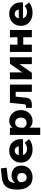

<svg xmlns="http://www.w3.org/2000/svg" viewBox="1734 -2494 955 4462"><g transform="rotate(-90 2211.0 -263.5)"><path d="M320 16Q185 16 110 -77.5Q35 -171 35 -340Q35 -512 101 -597Q167 -682 312 -698L528 -721L544 -586L335 -562Q282 -556 250.5 -535Q219 -514 205 -472Q191 -430 187 -361L164 -330Q178 -376 206 -407.5Q234 -439 274 -455.5Q314 -472 364 -472Q434 -472 485 -444Q536 -416 564.5 -365.5Q593 -315 593 -246Q593 -168 558.5 -109Q524 -50 463 -17Q402 16 320 16ZM311 -122Q364 -122 392 -151Q420 -180 420 -232Q420 -284 393 -311Q366 -338 314 -338Q285 -338 262.5 -328.5Q240 -319 224.5 -300Q209 -281 201 -253L208 -301Q206 -207 230.5 -164.5Q255 -122 311 -122Z M1124 -168 1206 -67Q1168 -28 1105.5 -6Q1043 16 971 16Q878 16 809 -18Q740 -52 701.5 -113Q663 -174 663 -254Q663 -335 700 -396.5Q737 -458 800.5 -492Q864 -526 942 -526Q1019 -526 1079 -492.5Q1139 -459 1173 -399.5Q1207 -340 1207 -261V-255H1043V-273Q1043 -312 1031 -340Q1019 -368 996.5 -383.5Q974 -399 941 -399Q909 -399 884.5 -382.5Q860 -366 846 -335Q832 -304 832 -258Q832 -209 851 -176.5Q870 -144 904 -128Q938 -112 982 -112Q1063 -112 1124 -168ZM1207 -206H764V-304H1190L1207 -260Z M1475 194H1306V-510H1474V-349H1439Q1445 -399 1469 -439Q1493 -479 1534 -502.5Q1575 -526 1631 -526Q1699 -526 1756.5 -492Q1814 -458 1848.5 -397.5Q1883 -337 1883 -255Q1883 -174 1848.5 -113Q1814 -52 1757 -18Q1700 16 1632 16Q1567 16 1522.5 -12Q1478 -40 1455 -87.5Q1432 -135 1432 -192L1470 -208Q1475 -182 1491.5 -162.5Q1508 -143 1532.5 -132.5Q1557 -122 1585 -122Q1623 -122 1650.5 -139Q1678 -156 1693.5 -186.5Q1709 -217 1709 -255Q1709 -294 1694.5 -324Q1680 -354 1654 -371Q1628 -388 1591 -388Q1557 -388 1531 -372.5Q1505 -357 1490 -328.5Q1475 -300 1475 -259Z M1935 0V-136H1965Q1993 -136 2005 -146.5Q2017 -157 2019 -179L2052 -510H2476V0H2307V-488L2429 -376H2080L2208 -488L2172 -143Q2164 -61 2123.5 -30.5Q2083 0 1998 0Z M2600 0V-510H2759V-212L2752 -214L2961 -510H3110V0H2951V-298L2958 -296L2749 0Z M3575 0V-510H3744V0ZM3234 0V-510H3403V0ZM3313 -200V-334H3674V-200Z M4302 -168 4384 -67Q4346 -28 4283.5 -6Q4221 16 4149 16Q4056 16 3987 -18Q3918 -52 3879.5 -113Q3841 -174 3841 -254Q3841 -335 3878 -396.5Q3915 -458 3978.5 -492Q4042 -526 4120 -526Q4197 -526 4257 -492.5Q4317 -459 4351 -399.5Q4385 -340 4385 -261V-255H4221V-273Q4221 -312 4209 -340Q4197 -368 4174.5 -383.5Q4152 -399 4119 -399Q4087 -399 4062.5 -382.5Q4038 -366 4024 -335Q4010 -304 4010 -258Q4010 -209 4029 -176.5Q4048 -144 4082 -128Q4116 -112 4160 -112Q4241 -112 4302 -168ZM4385 -206H3942V-304H4368L4385 -260Z"/></g></svg>

Font: Wix Madefor Display ExtraBold
Style: Regular
Weight: 800
Designer: Dalton Maag Ltd
Foundry: Dalton Maag Ltd
Version: Version 3.100